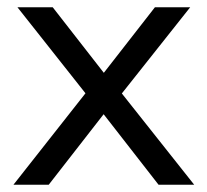

<svg xmlns="http://www.w3.org/2000/svg" viewBox="-20 -508 570 528"><path d="M17 0 232 -273V-230L28 -488H125L277 -293H254L406 -488H503L300 -232V-270L514 0H416L254 -208H276L114 0Z"/></svg>

Font: Nunito Sans 12pt ExtraLight 11pt
Style: Regular
Weight: 400
Version: Version 3.101;gftools[0.9.27]